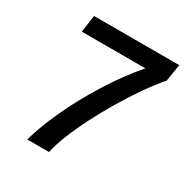

<svg xmlns="http://www.w3.org/2000/svg" viewBox="-167 -856 950 989"><g transform="rotate(30 308.5 -361.5)"><path d="M130.5 0Q142.5 -46.5 170 -116.2Q197.5 -186 240.5 -270Q283.5 -354 341.8 -444.2Q400 -534.5 474 -621.5H95.5L110.5 -723H617L600.5 -621.5Q559.5 -574 516 -511.8Q472.5 -449.5 431.2 -380.2Q390 -311 354.8 -241.8Q319.5 -172.5 294.5 -110Q269.5 -47.5 259.5 0Z"/></g></svg>

Font: Public Sans SemiBold
Style: Italic
Weight: 600
Italic angle: -8°
Designer: The Public Sans project authors (U.S. Web Design System). Libre Franklin designed by Pablo Impallari and Rodrigo Fuenzal
Version: Version 1.007; ttfautohint (v1.8.1) -l 8 -r 50 -G 200 -x 14 